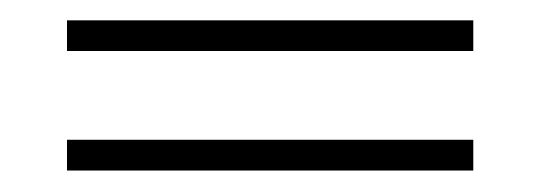

<svg xmlns="http://www.w3.org/2000/svg" viewBox="-20 -401 523 186"><path d="M44.9 -351.6V-381.3H438.5V-351.6ZM44.9 -235.8V-265.6H438.5V-235.8Z"/></svg>

Font: Elstob Light
Style: Regular
Weight: 300
Designer: Peter S. Baker
Version: Version 1.015